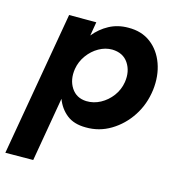

<svg xmlns="http://www.w3.org/2000/svg" viewBox="-112 -563 800 873"><g transform="rotate(15 288.0 -127.0)"><path d="M123 219 -8 220 110 -460H238L227 -395Q256 -431 296 -452.5Q336 -474 385 -474Q448 -475 491.5 -442Q535 -409 555 -353Q575 -297 567 -230Q558 -160 522 -105Q486 -50 432 -17.5Q378 15 315 14Q259 14 225 -13Q191 -40 175 -83ZM434 -231Q442 -283 417 -320.5Q392 -358 340 -359Q308 -359 278 -342Q248 -325 226.5 -295.5Q205 -266 199 -230Q191 -178 215 -141Q239 -104 286 -102Q321 -101 352.5 -118Q384 -135 406 -164.5Q428 -194 434 -231Z"/></g></svg>

Font: Von Semi
Style: Italic
Weight: 600
Version: Version 4.000; ttfautohint (v1.8.4.7-5d5b)